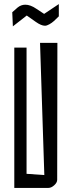

<svg xmlns="http://www.w3.org/2000/svg" viewBox="-20 -920 350 940"><path d="M158 -877 196 -852 268 -900V-840L244 -817Q234 -808 221.5 -801Q209 -794 200 -794Q182 -794 155 -813L111 -844L43 -791L40 -860L66 -883Q83 -897 104 -897Q129 -897 158 -877ZM217 0H50V-687H110V-69L197 -63L176 -710H261L260 -40Q260 -26 245.5 -13Q231 0 217 0Z"/></svg>

Font: Bahiana
Style: Regular
Weight: 400
Designer: Pablo Cosgaya & Dani Raskovsky
Foundry: Pablo Cosgaya & Dani Raskovsky
Version: Version 1.005